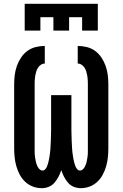

<svg xmlns="http://www.w3.org/2000/svg" viewBox="-20 -975 640 1003"><path d="M109 -815V-955H491V-815H409V-885H341V-815H259V-885H191V-815ZM402 8Q383 8 365.5 1Q348 -6 335.5 -20.5Q323 -35 314.5 -51.5Q306 -68 300 -86Q294 -68 285.5 -51.5Q277 -35 264.5 -20.5Q252 -6 234.5 1Q217 8 198 8Q174 8 151.5 -0.5Q129 -9 111.5 -25.5Q94 -42 83 -63Q72 -84 65.5 -106.5Q59 -129 56.5 -152.5Q54 -176 54 -200V-535Q54 -559 57 -583Q60 -607 68 -630Q76 -653 89.5 -673.5Q103 -694 122.5 -708.5Q142 -723 166 -729Q190 -735 214 -735V-643Q203 -643 193.5 -636.5Q184 -630 178 -620.5Q172 -611 169 -600.5Q166 -590 164 -579Q162 -568 161.5 -557Q161 -546 161 -535V-200Q161 -192 161 -183.5Q161 -175 161.5 -167Q162 -159 163.5 -151Q165 -143 166.5 -134.5Q168 -126 170.5 -118.5Q173 -111 177 -103.5Q181 -96 187.5 -90Q194 -84 202 -84Q211 -84 217.5 -92Q224 -100 227 -109Q230 -118 232.5 -127Q235 -136 236.5 -145Q238 -154 239.5 -163.5Q241 -173 242 -182Q243 -191 243.5 -200.5Q244 -210 244.5 -219.5Q245 -229 245.5 -238Q246 -247 246 -256.5Q246 -266 246.5 -275.5Q247 -285 247 -294V-478H353V-294Q353 -285 353.5 -275.5Q354 -266 354 -256.5Q354 -247 354.5 -238Q355 -229 355.5 -219.5Q356 -210 356.5 -200.5Q357 -191 358 -182Q359 -173 360.5 -163.5Q362 -154 363.5 -145Q365 -136 367.5 -127Q370 -118 373 -109Q376 -100 382.5 -92Q389 -84 398 -84Q406 -84 412.5 -90Q419 -96 423 -103.5Q427 -111 429.5 -118.5Q432 -126 433.5 -134.5Q435 -143 436.5 -151Q438 -159 438.5 -167Q439 -175 439 -183.5Q439 -192 439 -200V-535Q439 -546 438.5 -557Q438 -568 436 -579Q434 -590 431 -600.5Q428 -611 422 -620.5Q416 -630 406.5 -636.5Q397 -643 386 -643V-735Q410 -735 434 -729Q458 -723 477.5 -708.5Q497 -694 510.5 -673.5Q524 -653 532 -630Q540 -607 543 -583Q546 -559 546 -535V-200Q546 -176 543.5 -152.5Q541 -129 534.5 -106.5Q528 -84 517 -63Q506 -42 488.5 -25.5Q471 -9 448.5 -0.5Q426 8 402 8Z"/></svg>

Font: Iosevka Custom SmBdEx
Style: Regular
Weight: 600
Width: 7
Monospace: yes
Designer: Belleve Invis
Foundry: Belleve Invis
Version: Version 11.2.4; ttfautohint (v1.8.4)